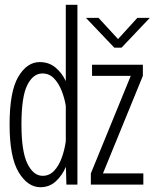

<svg xmlns="http://www.w3.org/2000/svg" viewBox="-20 -770 645 801"><path d="M148.5 11Q95.5 11 57.8 -51.5Q20 -114 20 -251Q20 -388 56.2 -449.5Q92.5 -511 145.5 -511Q184 -511 211.2 -488.5Q238.5 -466 254.5 -431.5V-750H303V0H257L255 -74Q239 -37.5 212.5 -13.2Q186 11 148.5 11ZM338.5 -695.5H391L472.5 -607L553 -695.5H605L487 -571H457ZM359 0V-46.5L525.5 -453.5H364V-500H576V-453.5L409.5 -46.5H578V0ZM69.5 -251Q69.5 -137.5 94.5 -87Q119.5 -36.5 158 -36.5Q186 -36.5 205.8 -57.5Q225.5 -78.5 237.5 -111.5Q249.5 -144.5 254.5 -181V-328Q249.5 -360 237.2 -391.2Q225 -422.5 205.2 -443Q185.5 -463.5 157 -463.5Q118 -463.5 93.8 -415Q69.5 -366.5 69.5 -251Z"/></svg>

Font: Trispace Condensed ExtraLight
Style: Regular
Weight: 200
Width: 3
Designer: Tyler Finck
Foundry: Etcetera Type Company
Version: Version 1.210; ttfautohint (v1.8.3)